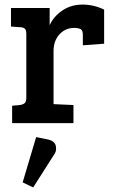

<svg xmlns="http://www.w3.org/2000/svg" viewBox="-20 -538 502 839"><path d="M95 -112V-389Q95 -405 89.5 -411.5Q84 -418 70 -419L28 -422V-503H197V-428Q215 -467 253 -492.5Q291 -518 340.5 -518Q390 -518 435 -496V-347L342 -340V-386Q342 -406 332 -411Q321 -416 305 -416Q265 -416 239.5 -387.5Q214 -359 214 -315V-83L301 -79V0H33V-76L66 -79Q81 -81 88 -87.5Q95 -94 95 -112ZM138 61 187 71Q219 77 224 100Q225 104 225 115.5Q225 127 211 146L125 281L79 259Z"/></svg>

Font: Bree Serif
Style: Regular
Weight: 400
Designer: Veronika Burian, Jos Scaglione
Foundry: TypeTogether
Version: Version 1.001